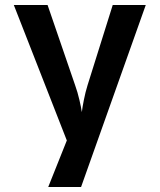

<svg xmlns="http://www.w3.org/2000/svg" viewBox="-20 -750 640 770"><path d="M173.4 0 248 -186.7 35.4 -730H170.8L281.3 -408.1Q291.4 -380 298.5 -349.2Q305.7 -318.4 308.2 -300.4Q310.2 -318.4 316.4 -349.5Q322.5 -380.5 331.1 -408.1L432.1 -730H564.6L305.1 0Z"/></svg>

Font: Pitagon Sans Mono
Style: Regular
Weight: 400
Monospace: yes
Designer: Travis Tran
Foundry: Pitagon
Version: Version 1.001;gftools[0.9.26]